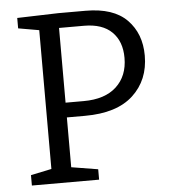

<svg xmlns="http://www.w3.org/2000/svg" viewBox="-51 -744 698 791"><g transform="rotate(-5 298.0 -349.0)"><path d="M292 -267H217V-61L327 -43V0H49V-43L135 -61V-635L49 -650V-693L219 -698H332Q447 -698 503 -641Q559 -584 559 -493Q559 -392 491.5 -329.5Q424 -267 292 -267ZM320 -637H217V-328H292Q380 -328 427.5 -372Q475 -416 475 -491Q475 -559 435.5 -598Q396 -637 320 -637Z"/></g></svg>

Font: Bitter
Style: Regular
Weight: 400
Designer: Sol Matas, and Bitter project Authors
Foundry: Sol Matas
Version: Version 2.001